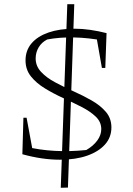

<svg xmlns="http://www.w3.org/2000/svg" viewBox="-20 -749 629 910"><path d="M302 140 268 141 299 -729H332ZM264 8Q222 8 177.5 1.5Q133 -5 86 -18L102 -54Q167 -38 239 -34Q311 -30 389 -38Q422 -57 441 -83Q460 -109 460 -137Q460 -171 434 -196Q408 -221 367 -242Q326 -263 280 -284Q234 -305 193 -330Q152 -355 126.5 -387Q101 -419 101 -463Q101 -510 129.5 -543.5Q158 -577 210 -595Q262 -613 333 -613Q369 -613 407.5 -607.5Q446 -602 485 -592L473 -556Q400 -570 331.5 -571.5Q263 -573 204 -562Q178 -549 163.5 -525Q149 -501 149 -472Q149 -436 174.5 -408.5Q200 -381 241 -359Q282 -337 328 -316.5Q374 -296 415 -272.5Q456 -249 482 -218.5Q508 -188 508 -145Q508 -98 477.5 -64Q447 -30 392.5 -11Q338 8 264 8ZM138 -18H86L91 -191H106ZM463 -427 434 -592H485L479 -427Z"/></svg>

Font: Piazzolla Thin Thin
Style: Regular
Weight: 250
Version: Version 2.005